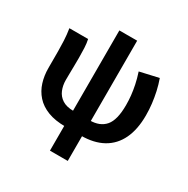

<svg xmlns="http://www.w3.org/2000/svg" viewBox="-200 -885 1233 1262"><g transform="rotate(30 416.5 -254.5)"><path d="M357.6 13.8Q277.3 13.8 221.9 -7.8Q166.4 -29.4 132.2 -67.9Q97.9 -106.4 82.2 -156.6Q66.5 -206.8 66.5 -264.2V-392.9Q66.5 -426.4 64.4 -470.4Q62.4 -514.3 55 -559.8H197.1Q203.5 -531 205.1 -496.6Q206.8 -462.3 206.8 -423Q206.8 -398.4 206.3 -366.5Q205.8 -334.6 205.3 -304.2Q204.8 -273.7 204.8 -253.3Q204.8 -212.6 219 -178Q233.2 -143.3 265.3 -122.6Q297.4 -101.9 351 -101.9ZM472.8 13.8 473.2 -101.9Q550.3 -101.9 590.4 -148.6Q630.5 -195.3 630.5 -307.7Q630.5 -344.2 626.8 -379.7Q623.1 -415.3 614.9 -455Q606.8 -494.8 591.5 -541.3L733.3 -573.5Q748.4 -531 757.9 -488.1Q767.3 -445.1 772.4 -402.3Q777.5 -359.4 777.5 -314.3Q777.5 -208.6 742.6 -135.3Q707.7 -62 639.8 -24.1Q571.8 13.8 472.8 13.8ZM346.8 201.1V-711.4H481.9V201.1Z"/></g></svg>

Font: Shanggu Sans SC VF
Style: Regular
Weight: 250
Designer: GuiWonder
Version: Version 1.021